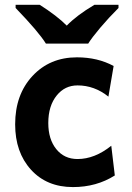

<svg xmlns="http://www.w3.org/2000/svg" viewBox="-20 -759 544 792"><path d="M280.8 12.7Q172.9 12.7 107.7 -59.1Q42.5 -130.9 42.5 -246.1Q42.5 -368.7 114 -445.6Q185.5 -522.5 297.4 -522.5Q382.8 -522.5 448.7 -486.8L427.2 -360.4Q369.6 -406.7 299.8 -406.7Q247.6 -406.7 214.4 -365.7Q179.2 -322.8 179.2 -251.5Q179.2 -184.6 212.2 -143.8Q245.1 -103 299.8 -103Q370.6 -103 439 -157.7L453.6 -35.2Q377.9 12.7 280.8 12.7ZM343.8 -579.1H169.4Q139.2 -627.9 44.4 -726.1V-739.3H143.6Q215.3 -693.8 255.4 -653.3Q296.4 -695.8 369.6 -739.3H468.8V-726.1Q427.7 -685.1 393.3 -644.3Q358.9 -603.5 343.8 -579.1Z"/></svg>

Font: Cadman
Style: Bold
Weight: 700
Designer: Paul James MIller
Foundry: High-Logic / Made with FontCreator
Version: Version 2.114;March 28, 2021;FontCreator 13.0.0.2683 64-bit